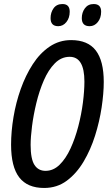

<svg xmlns="http://www.w3.org/2000/svg" viewBox="-20 -923 548 953"><path d="M199 10Q116 10 75.5 -42.5Q35 -95 35 -205Q35 -270 47 -342Q59 -414 83 -481.5Q107 -549 142.5 -604Q178 -659 226 -691.5Q274 -724 333 -724Q416 -724 455.5 -672.5Q495 -621 495 -516Q495 -460 484.5 -390Q474 -320 452 -250Q430 -180 395 -121Q360 -62 311.5 -26Q263 10 199 10ZM206 -75Q245 -75 276 -105.5Q307 -136 330 -186Q353 -236 368.5 -295.5Q384 -355 391.5 -413.5Q399 -472 399 -518Q399 -641 326 -641Q284 -641 252 -608.5Q220 -576 197.5 -524Q175 -472 160.5 -412Q146 -352 139 -297Q132 -242 132 -204Q132 -134 151 -104.5Q170 -75 206 -75ZM425 -793Q386 -793 386 -833Q386 -861 401.5 -882Q417 -903 445 -903Q482 -903 482 -865Q482 -834 465.5 -813.5Q449 -793 425 -793ZM269 -793Q231 -793 231 -833Q231 -861 246 -882Q261 -903 290 -903Q326 -903 326 -865Q326 -834 309.5 -813.5Q293 -793 269 -793Z"/></svg>

Font: Noto Sans ExtraCondensed Medium
Style: Italic
Weight: 500
Width: 2
Italic angle: -12°
Designer: Monotype Design Team
Foundry: Monotype Imaging Inc.
Version: Version 2.013; ttfautohint (v1.8.4.7-5d5b)